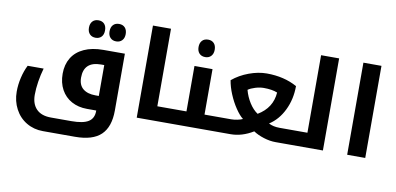

<svg xmlns="http://www.w3.org/2000/svg" viewBox="-87 -1040 3221 1560"><g transform="rotate(10 1523.5 -260.0)"><path d="M330.1 240.2Q254.9 240.2 194.1 204.1Q133.3 168 99.1 103.3Q64.9 38.6 64.9 -40Q64.9 -96.7 78.6 -155.5Q92.3 -214.4 116.2 -261.2H248Q232.4 -207.5 223.1 -148.7Q213.9 -89.8 213.9 -39.1Q213.9 36.1 255.1 78.1Q296.4 120.1 375 120.1H543.9Q640.6 120.1 684.3 92.5Q728 64.9 728 4.9V0H657.2H651.4Q579.6 0 524.2 -30.3Q468.8 -60.5 438 -116.7Q407.2 -172.9 407.2 -248Q407.2 -323.2 441.2 -378.9Q475.1 -434.6 541 -464.8Q606.9 -495.1 700.2 -495.1H877V-25.9Q877 108.9 808.8 174.6Q740.7 240.2 594.2 240.2ZM728 -120.1V-375H702.1Q560.1 -375 560.1 -242.2Q560.1 -181.2 597.2 -150.6Q634.3 -120.1 700.2 -120.1ZM619.6 -581.1Q588.9 -581.1 570.8 -600.3Q552.7 -619.6 552.7 -652.8Q552.7 -686.5 570.6 -705.8Q588.4 -725.1 619.6 -725.1Q650.4 -725.1 668 -706.1Q685.5 -687 685.5 -652.8Q685.5 -618.7 667.5 -599.9Q649.4 -581.1 619.6 -581.1ZM789.6 -581.1Q758.8 -581.1 740.7 -600.3Q722.7 -619.6 722.7 -652.8Q722.7 -686.5 740.5 -705.8Q758.3 -725.1 789.6 -725.1Q820.8 -725.1 838.4 -705.8Q856 -686.5 856 -652.8Q856 -619.6 837.6 -600.3Q819.3 -581.1 789.6 -581.1Z M1335.9 -120.1Q1340.8 -120.1 1340.8 -116.2V-4.9Q1340.8 0 1335.9 0H1062V-759.8H1210.9V-120.1Z M1730 -120.1Q1734.9 -120.1 1734.9 -116.2V-4.9Q1734.9 0 1730 0H1326.2Q1321.3 0 1321.3 -4.9V-116.2Q1321.3 -120.1 1326.2 -120.1H1451.2V-495.1H1600.1V-120.1ZM1524.4 -581.1Q1493.2 -581.1 1475.1 -600.3Q1457 -619.6 1457 -652.8Q1457 -686.5 1474.9 -705.8Q1492.7 -725.1 1524.4 -725.1Q1554.7 -725.1 1572.5 -706.1Q1590.3 -687 1590.3 -652.8Q1590.3 -619.6 1572 -600.3Q1553.7 -581.1 1524.4 -581.1Z M2334 -120.1Q2338.9 -120.1 2338.9 -116.2V-4.9Q2338.9 0 2334 0H2207Q2160.2 0 2109.4 -15.9Q2058.6 -31.7 2022 -56.2Q1930.2 0 1835.9 0H1720.2Q1715.3 0 1715.3 -4.9V-116.2Q1715.3 -120.1 1720.2 -120.1H1820.3Q1842.8 -120.1 1869.9 -125.5Q1897 -130.9 1914.1 -139.2Q1884.3 -162.1 1851.1 -211.4Q1817.9 -260.7 1793.5 -319.3Q1769 -377.9 1760.3 -432.1Q1818.8 -481 1894.8 -509Q1970.7 -537.1 2041 -537.1Q2184.1 -537.1 2292 -477.1Q2292 -368.7 2248 -278.3Q2204.1 -188 2128.9 -140.1Q2166 -120.1 2219.2 -120.1ZM2023.9 -201.2Q2141.1 -271 2149.9 -398.9Q2106.4 -417 2037.1 -417Q2004.9 -417 1967.8 -405.8Q1930.7 -394.5 1909.2 -378.9Q1923.8 -323.7 1954.3 -275.4Q1984.9 -227.1 2023.9 -201.2Z M2324.2 0Q2319.3 0 2319.3 -4.9V-116.2Q2319.3 -120.1 2324.2 -120.1H2449.2V-759.8H2598.1V0Z M2798.3 -759.8H2947.3V0H2798.3Z"/></g></svg>

Font: DroidArabicKufi-Bold
Style: Bold
Weight: 700
Designer: Pascal Zoghbi
Foundry: Ascender Corporation
Version: Version 1.00